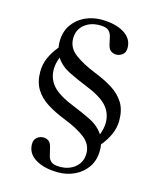

<svg xmlns="http://www.w3.org/2000/svg" viewBox="-123 -826 846 1018"><g transform="rotate(15 300.0 -317.0)"><path d="M475 -98Q478 -83 478 -66Q478 -12 452 26Q426 64 384 84Q342 104 294 104Q217 104 169 75Q121 46 121 -6Q121 -30 136.5 -42.5Q152 -55 172 -55Q186 -55 199 -47Q212 -39 218 -14Q224 8 228 28Q232 48 246 60.5Q260 73 294 73Q346 73 379.5 44Q413 15 413 -31Q413 -82 369.5 -115.5Q326 -149 254 -177Q198 -199 155 -226Q112 -253 88 -292Q64 -331 64 -388Q64 -428 80 -464.5Q96 -501 125 -536Q122 -551 122 -568Q122 -622 148 -660Q174 -698 216 -718Q258 -738 306 -738Q383 -738 431 -709Q479 -680 479 -628Q479 -604 463.5 -591.5Q448 -579 428 -579Q415 -579 401.5 -587Q388 -595 382 -620Q377 -643 372.5 -662.5Q368 -682 354.5 -694.5Q341 -707 306 -707Q254 -707 220.5 -678.5Q187 -650 187 -603Q187 -552 230.5 -519Q274 -486 346 -457Q402 -435 445 -408Q488 -381 512 -342.5Q536 -304 536 -246Q536 -206 520 -169.5Q504 -133 475 -98ZM144 -486Q137 -467 133.5 -450.5Q130 -434 130 -419Q130 -365 165 -327Q200 -289 284 -256Q334 -236 381.5 -212.5Q429 -189 456 -148Q463 -167 466.5 -183.5Q470 -200 470 -215Q470 -269 435 -307Q400 -345 316 -378Q266 -398 218.5 -421.5Q171 -445 144 -486Z"/></g></svg>

Font: Zen Antique Soft
Style: Regular
Weight: 400
Designer: Yoshimichi Ohira
Foundry: Positype
Version: Version 1.001